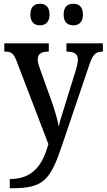

<svg xmlns="http://www.w3.org/2000/svg" viewBox="-20 -767 568 1023"><path d="M371 -632C398 -632 422 -647 422 -689C422 -733 398 -747 371 -747C342 -747 319 -733 319 -689C319 -647 342 -632 371 -632ZM193 -632C220 -632 244 -647 244 -689C244 -733 220 -747 193 -747C165 -747 142 -733 142 -689C142 -647 165 -632 193 -632ZM32 187V236H43C214 236 249 192 313 0L454 -416C474 -478 489 -491 525 -492H528V-536H334V-492H337C376 -491 395 -480 395 -449C395 -436 391 -417 386 -400L326 -206C314 -167 301 -129 293 -93C288 -125 271 -182 253 -233L192 -403C185 -422 181 -437 181 -451C181 -477 197 -492 237 -492H240V-536H3V-492H6C41 -492 53 -482 69 -440L238 1C207 110 157 187 32 187Z"/></svg>

Font: Noto Serif Ethiopic SemiCondensed Medium
Style: Regular
Weight: 500
Width: 4
Designer: Monotype Design Team
Foundry: Monotype Imaging Inc.
Version: Version 2.102